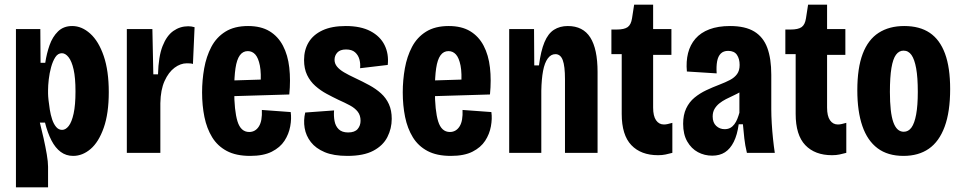

<svg xmlns="http://www.w3.org/2000/svg" viewBox="-20 -652 4102 819"><path d="M48 147V-254V-528H152L153 -384H173Q179 -424 191.5 -459.5Q204 -495 227.5 -518Q251 -541 288 -541Q329 -541 365 -508.5Q401 -476 422.5 -413Q444 -350 444 -259Q444 -168 422.5 -107Q401 -46 366.5 -16.5Q332 13 292 13Q262 13 239 -4Q216 -21 199.5 -53Q183 -85 172 -129H150Q158 -98 166 -62Q174 -26 179.5 6Q185 38 185 59V147ZM245 -98Q260 -98 273 -114.5Q286 -131 294 -167.5Q302 -204 302 -262Q302 -320 294 -355.5Q286 -391 272.5 -408Q259 -425 244 -425Q227 -425 216 -408Q205 -391 198 -365.5Q191 -340 188 -313.5Q185 -287 185 -268V-253Q185 -243 187 -224.5Q189 -206 192.5 -184Q196 -162 202.5 -142.5Q209 -123 219.5 -110.5Q230 -98 245 -98Z M521 0V-297V-528H630L634 -335H654Q656 -411 673.5 -455.5Q691 -500 719.5 -520Q748 -540 783 -540Q790 -540 796.5 -539Q803 -538 810 -536L803 -379Q799 -381 791 -381.5Q783 -382 777 -382Q750 -382 724.5 -363Q699 -344 682 -306.5Q665 -269 664 -212V0Z M1047 13Q987 13 947.5 -8Q908 -29 885 -66.5Q862 -104 852 -153Q842 -202 842 -258Q842 -310 851 -360.5Q860 -411 881.5 -452Q903 -493 941.5 -517Q980 -541 1038 -541Q1093 -541 1129.5 -519Q1166 -497 1187 -457Q1208 -417 1214 -363.5Q1220 -310 1214 -249L946 -241V-308L1108 -313L1091 -284Q1095 -340 1088.5 -372.5Q1082 -405 1069 -419.5Q1056 -434 1037 -434Q1016 -434 1003 -416Q990 -398 984.5 -361Q979 -324 979 -268Q979 -180 993 -134.5Q1007 -89 1043 -89Q1056 -89 1066.5 -95Q1077 -101 1084.5 -113Q1092 -125 1095 -142.5Q1098 -160 1097 -183L1220 -174Q1224 -146 1218 -113Q1212 -80 1193.5 -51.5Q1175 -23 1139.5 -5Q1104 13 1047 13Z M1462 13Q1403 13 1365 -3Q1327 -19 1306 -46Q1285 -73 1279.5 -106Q1274 -139 1282 -172L1405 -181Q1403 -158 1407 -136Q1411 -114 1425 -100.5Q1439 -87 1465 -87Q1493 -87 1505.5 -101.5Q1518 -116 1518 -137Q1518 -160 1506 -175.5Q1494 -191 1472.5 -202.5Q1451 -214 1424 -226Q1399 -238 1373 -252Q1347 -266 1325 -285.5Q1303 -305 1290 -332Q1277 -359 1277 -396Q1277 -439 1296.5 -471.5Q1316 -504 1355.5 -522.5Q1395 -541 1455 -541Q1519 -541 1560.5 -519Q1602 -497 1620.5 -459.5Q1639 -422 1634 -375L1516 -361Q1518 -381 1513 -399Q1508 -417 1494.5 -429Q1481 -441 1456 -441Q1431 -441 1419 -428Q1407 -415 1407 -397Q1407 -381 1417.5 -368Q1428 -355 1447.5 -343.5Q1467 -332 1495 -319Q1527 -304 1555.5 -288.5Q1584 -273 1605.5 -253.5Q1627 -234 1639 -207.5Q1651 -181 1651 -145Q1651 -104 1632.5 -67.5Q1614 -31 1572.5 -9Q1531 13 1462 13Z M1903 13Q1843 13 1803.5 -8Q1764 -29 1741 -66.5Q1718 -104 1708 -153Q1698 -202 1698 -258Q1698 -310 1707 -360.5Q1716 -411 1737.5 -452Q1759 -493 1797.5 -517Q1836 -541 1894 -541Q1949 -541 1985.5 -519Q2022 -497 2043 -457Q2064 -417 2070 -363.5Q2076 -310 2070 -249L1802 -241V-308L1964 -313L1947 -284Q1951 -340 1944.5 -372.5Q1938 -405 1925 -419.5Q1912 -434 1893 -434Q1872 -434 1859 -416Q1846 -398 1840.5 -361Q1835 -324 1835 -268Q1835 -180 1849 -134.5Q1863 -89 1899 -89Q1912 -89 1922.5 -95Q1933 -101 1940.5 -113Q1948 -125 1951 -142.5Q1954 -160 1953 -183L2076 -174Q2080 -146 2074 -113Q2068 -80 2049.5 -51.5Q2031 -23 1995.5 -5Q1960 13 1903 13Z M2152 0V-334V-528H2258L2259 -373H2279Q2287 -435 2302.5 -472Q2318 -509 2343 -525Q2368 -541 2402 -541Q2467 -541 2498 -492Q2529 -443 2529 -345V0H2390V-314Q2390 -370 2380.5 -395.5Q2371 -421 2349 -421Q2330 -421 2316.5 -402.5Q2303 -384 2296.5 -349.5Q2290 -315 2289 -265V0Z M2787 10Q2714 10 2673 -33Q2632 -76 2632 -166V-421H2588V-526H2610Q2643 -526 2657.5 -536.5Q2672 -547 2676 -574L2685 -632H2766V-528H2844V-418H2766V-193Q2766 -157 2778.5 -139Q2791 -121 2812 -121Q2820 -121 2828.5 -123Q2837 -125 2848 -128V0Q2833 4 2819 7Q2805 10 2787 10Z M3018 12Q2985 12 2957 -3Q2929 -18 2911.5 -48.5Q2894 -79 2894 -124Q2894 -162 2907 -189.5Q2920 -217 2942.5 -235.5Q2965 -254 2992.5 -267Q3020 -280 3049 -291Q3075 -301 3094 -311Q3113 -321 3124 -336Q3135 -351 3135 -375Q3135 -401 3123.5 -418Q3112 -435 3086 -435Q3066 -435 3054.5 -423.5Q3043 -412 3039 -390.5Q3035 -369 3037 -339L2910 -347Q2906 -390 2915 -425.5Q2924 -461 2946.5 -487Q2969 -513 3006 -527Q3043 -541 3094 -541Q3159 -541 3197.5 -517.5Q3236 -494 3253 -448Q3270 -402 3270 -333V-186Q3270 -159 3272 -125.5Q3274 -92 3277.5 -59Q3281 -26 3285 0H3166Q3158 -33 3155 -61.5Q3152 -90 3149 -122H3131Q3125 -77 3110 -47Q3095 -17 3072.5 -2.5Q3050 12 3018 12ZM3071 -101Q3085 -101 3095 -106.5Q3105 -112 3112.5 -122Q3120 -132 3125 -144.5Q3130 -157 3134 -171V-286L3166 -283Q3155 -270 3140 -261Q3125 -252 3108.5 -244.5Q3092 -237 3076.5 -229Q3061 -221 3048.5 -211Q3036 -201 3028 -187.5Q3020 -174 3020 -155Q3020 -129 3035 -115Q3050 -101 3071 -101Z M3529 10Q3456 10 3415 -33Q3374 -76 3374 -166V-421H3330V-526H3352Q3385 -526 3399.5 -536.5Q3414 -547 3418 -574L3427 -632H3508V-528H3586V-418H3508V-193Q3508 -157 3520.5 -139Q3533 -121 3554 -121Q3562 -121 3570.5 -123Q3579 -125 3590 -128V0Q3575 4 3561 7Q3547 10 3529 10Z M3834 13Q3767 13 3723.5 -19.5Q3680 -52 3658.5 -114.5Q3637 -177 3637 -267Q3637 -362 3660 -422.5Q3683 -483 3728 -512Q3773 -541 3837 -541Q3903 -541 3946 -512Q3989 -483 4011 -423.5Q4033 -364 4033 -272Q4033 -175 4009.5 -111.5Q3986 -48 3942 -17.5Q3898 13 3834 13ZM3835 -90Q3855 -90 3868 -108Q3881 -126 3888 -164Q3895 -202 3895 -260Q3895 -322 3888 -360.5Q3881 -399 3868 -417.5Q3855 -436 3834 -436Q3815 -436 3802 -418.5Q3789 -401 3782.5 -362Q3776 -323 3776 -260Q3776 -172 3790.5 -131Q3805 -90 3835 -90Z"/></svg>

Font: Bricolage Grotesque 24pt Condensed
Style: Bold
Weight: 700
Width: 3
Designer: Mathieu Triay
Foundry: Atelier Triay
Version: Version 1.001;gftools[0.9.33.dev8+g029e19f]